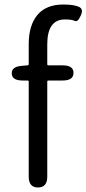

<svg xmlns="http://www.w3.org/2000/svg" viewBox="-20 -829 382 849"><path d="M148 0Q107 0 107 -48V-468Q107 -473 102 -473H80Q33 -473 32 -504Q31 -535 78 -538L101 -540Q107 -540 107 -546V-634Q107 -717 145.5 -763Q184 -809 260 -809Q306 -809 328.5 -799Q351 -789 337 -760Q324 -730 311 -736.5Q298 -743 267 -743Q189 -743 189 -633V-545Q189 -540 194 -540H257Q305 -540 305 -507Q305 -473 257 -473H194Q189 -473 189 -468V-48Q189 0 148 0Z"/></svg>

Font: Resource Han Rounded JP Normal
Style: Regular
Weight: 350
Designer: Cyano Hao (round all glyphs); Ryoko NISHIZUKA 西塚涼子 (kana, bopomofo & ideographs); Paul D. Hunt (Latin, Greek & Cyrillic)
Foundry: Cyano Hao
Version: 0.990